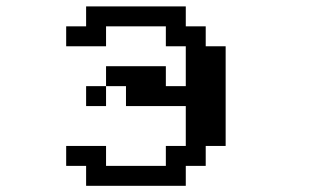

<svg xmlns="http://www.w3.org/2000/svg" viewBox="-20 -567 1040 602"><path d="M187.5 -46.9V-109.4H312.5V-46.9H500V-109.4H562.5V-234.4H375V-296.9H312.5V-359.4H500V-296.9H562.5V-421.9H500V-484.4H312.5V-421.9H187.5V-484.4H250V-546.9H562.5V-484.4H625V-421.9H687.5V-109.4H625V-46.9H562.5V15.6H250V-46.9ZM312.5 -296.9V-234.4H250V-296.9Z"/></svg>

Font: KH Dot Dougenzaka 16
Style: Regular
Weight: 400
Designer: Original version for X68000 by Keitarou Hiraki (http://hp.vector.co.jp/authors/VA000874/) / TrueType conversion by Homem
Version: Version 1.00.20150527